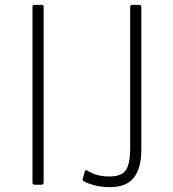

<svg xmlns="http://www.w3.org/2000/svg" viewBox="-20 -762 713 792"><path d="M151 -742Q156 -742 158 -740Q160 -738 160 -732V-12Q160 -5 158 -2.5Q156 0 148 0H125Q118 0 116 -2Q114 -4 114 -10V-732Q114 -738 116 -740Q118 -742 123 -742ZM432 10Q396 10 365 1Q334 -8 325 -15Q320 -19 321 -24L330 -55Q331 -62 338 -59Q342 -57 356.5 -49.5Q371 -42 389.5 -38Q408 -34 430 -34Q463 -34 482 -44.5Q501 -55 509 -81Q517 -107 517 -154V-733Q517 -742 525 -742H555Q563 -742 563 -732V-144Q563 -69 532.5 -29.5Q502 10 432 10Z"/></svg>

Font: Libre Franklin Thin
Style: Regular
Weight: 250
Designer: Pablo Impallari, Rodrigo Fuenzalida
Foundry: Impallari Type
Version: Version 1.002; ttfautohint (v1.5)